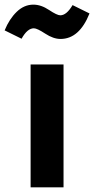

<svg xmlns="http://www.w3.org/2000/svg" viewBox="-64 -808 406 828"><path d="M197 -640Q166 -640 131 -663Q96 -686 82 -686Q54 -686 29 -641L-44 -677Q-24 -726 8 -757Q40 -788 80 -788Q113 -788 147.5 -765Q182 -742 196 -742Q223 -742 249 -786L322 -750Q278 -640 197 -640ZM210 -530V0H68V-530Z"/></svg>

Font: FiraGO SemiBold
Style: Regular
Weight: 600
Designer: bBox Type
Foundry: bBox Type GmbH
Version: Version 1.001;PS 001.001;hotconv 1.0.88;makeotf.lib2.5.64775